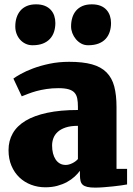

<svg xmlns="http://www.w3.org/2000/svg" viewBox="-20 -856 617 889"><path d="M19.5 -161.1Q19.5 -204.1 39.1 -238.5Q58.6 -272.9 98.4 -296.9Q138.2 -320.8 198.7 -333.7Q259.3 -346.7 340.8 -346.7V-362.3Q340.8 -384.3 337.6 -400.1Q334.5 -416 325 -426.8Q315.4 -437.5 297.6 -442.6Q279.8 -447.8 250.5 -447.8Q220.7 -447.8 195.1 -443.8Q169.4 -439.9 148.2 -434.1Q127 -428.2 110.1 -421.6Q93.3 -415 81.1 -410.2H80.6L42 -492.2Q52.2 -500 75.7 -513.2Q99.1 -526.4 132.8 -539.1Q166.5 -551.8 209 -560.8Q251.5 -569.8 300.3 -569.8Q363.8 -569.8 405.8 -558.1Q447.8 -546.4 473.1 -521Q498.5 -495.6 509 -455.8Q519.5 -416 519.5 -360.4V-74.2H568.4V-2Q559.1 0 541.5 2.4Q523.9 4.9 502.9 7.1Q481.9 9.3 460 11Q438 12.7 420.4 12.7Q398.4 12.7 384.5 9.5Q370.6 6.3 363 -0.5Q355.5 -7.3 352.8 -18.8Q350.1 -30.3 350.1 -46.9V-65.4Q340.3 -51.8 325.4 -38.1Q310.5 -24.4 290.5 -13.4Q270.5 -2.4 245.4 4.4Q220.2 11.2 189.9 11.2Q155.3 11.2 124.3 -0.5Q93.3 -12.2 70.1 -34.2Q46.9 -56.2 33.2 -88.1Q19.5 -120.1 19.5 -161.1ZM221.2 -182.6Q221.2 -162.6 225.3 -146.2Q229.5 -129.9 237.5 -117.7Q245.6 -105.5 257.3 -98.9Q269 -92.3 284.2 -92.3Q298.3 -92.3 314.5 -100.1Q330.6 -107.9 340.8 -119.6V-273.4Q306.6 -273.4 283.7 -265.6Q260.7 -257.8 246.8 -244.9Q232.9 -231.9 227.1 -215.8Q221.2 -199.7 221.2 -182.6ZM387.7 -646.5Q370.1 -646.5 355.7 -654.5Q341.3 -662.6 331.1 -675Q320.8 -687.5 314.9 -702.9Q309.1 -718.3 309.1 -733.4Q309.1 -755.4 314.7 -773.9Q320.3 -792.5 332 -806.4Q343.8 -820.3 361.8 -828.1Q379.9 -835.9 404.8 -835.9H405.3Q428.7 -835.9 445.6 -829.1Q462.4 -822.3 473.1 -810.3Q483.9 -798.3 489 -782.7Q494.1 -767.1 494.1 -749.5Q494.1 -727.5 488 -708.7Q481.9 -689.9 469.2 -676Q456.5 -662.1 436.3 -654.3Q416 -646.5 388.2 -646.5ZM130.4 -646.5Q112.8 -646.5 98.1 -653.6Q83.5 -660.6 73 -672.4Q62.5 -684.1 56.6 -700Q50.8 -715.8 50.8 -733.4Q50.8 -755.4 56.6 -773.9Q62.5 -792.5 74.2 -806.4Q85.9 -820.3 104 -828.1Q122.1 -835.9 146.5 -835.9H147Q170.4 -835.9 187.3 -829.1Q204.1 -822.3 215.1 -810.3Q226.1 -798.3 231.2 -782.7Q236.3 -767.1 236.3 -749.5Q236.3 -727.5 230.2 -708.7Q224.1 -689.9 211.2 -676Q198.2 -662.1 178.5 -654.3Q158.7 -646.5 130.9 -646.5Z"/></svg>

Font: Merriweather UltraBold
Style: Regular
Weight: 900
Designer: Eben Sorkin ( sorkintype@gmail.com )
Foundry: Eben Sorkin
Version: Version 1.570; ttfautohint (v1.3) -l 8 -r 32 -G 0 -x 0 -H 60